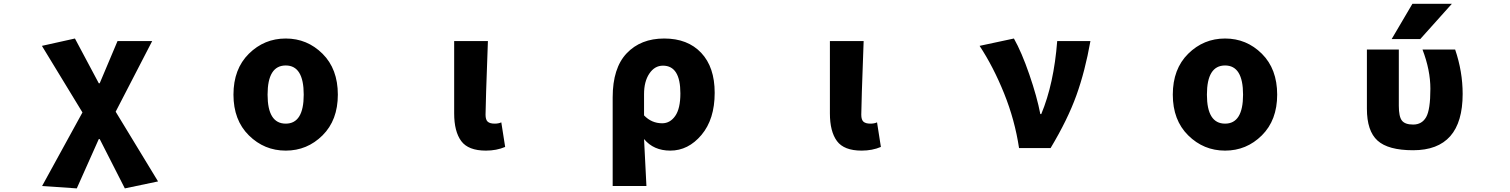

<svg xmlns="http://www.w3.org/2000/svg" viewBox="-20 -788 8040 1022"><path d="M388.7 214.8 204.1 202.1 418.9 -189.5 203.1 -543.9 378.9 -583 505.9 -344.7H510.7L605.5 -569.3H790L595.7 -193.4L821.3 177.7L644.5 214.8L510.7 -47.9H505.9Z M1222.7 -284.2Q1222.7 -420.9 1304.7 -502Q1386.7 -583 1501 -583Q1615.2 -583 1696.8 -502Q1778.3 -420.9 1778.3 -284.2Q1778.3 -148.4 1696.8 -67.4Q1615.2 13.7 1501 13.7Q1386.7 13.7 1304.7 -67.4Q1222.7 -148.4 1222.7 -284.2ZM1501 -129.9Q1596.7 -129.9 1596.7 -284.2Q1596.7 -439.5 1501 -439.5Q1404.3 -439.5 1404.3 -284.2Q1404.3 -129.9 1501 -129.9Z M2566.4 13.7Q2472.7 13.7 2435.1 -37.1Q2397.5 -87.9 2397.5 -184.6V-569.3H2577.1Q2564.5 -229.5 2564.5 -177.7Q2564.5 -150.4 2576.2 -140.1Q2587.9 -129.9 2613.3 -129.9Q2633.8 -129.9 2648.4 -136.7L2668.9 -5.9Q2623 13.7 2566.4 13.7Z M3241.2 202.1V-269.5Q3241.2 -425.8 3315.9 -504.4Q3390.6 -583 3515.6 -583Q3640.6 -583 3712.4 -506.8Q3784.2 -430.7 3784.2 -293.9Q3784.2 -153.3 3713.9 -69.8Q3643.6 13.7 3547.9 13.7Q3459 13.7 3408.2 -47.9Q3413.1 38.1 3420.9 202.1ZM3504.9 -131.8Q3546.9 -131.8 3574.2 -170.9Q3601.6 -210 3601.6 -291Q3601.6 -438.5 3508.8 -438.5Q3464.8 -438.5 3436.5 -396.5Q3408.2 -354.5 3408.2 -287.1V-173.8Q3448.2 -131.8 3504.9 -131.8Z M4566.4 13.7Q4472.7 13.7 4435.1 -37.1Q4397.5 -87.9 4397.5 -184.6V-569.3H4577.1Q4564.5 -229.5 4564.5 -177.7Q4564.5 -150.4 4576.2 -140.1Q4587.9 -129.9 4613.3 -129.9Q4633.8 -129.9 4648.4 -136.7L4668.9 -5.9Q4623 13.7 4566.4 13.7Z M5572.3 0H5404.3Q5381.8 -149.4 5324.7 -291Q5267.6 -432.6 5194.3 -543.9L5377 -583Q5418 -510.7 5459 -391.6Q5500 -272.5 5517.6 -180.7H5522.5Q5589.8 -341.8 5607.4 -569.3H5784.2Q5755.9 -409.2 5709.5 -280.3Q5663.1 -151.4 5572.3 0Z M6222.7 -284.2Q6222.7 -420.9 6304.7 -502Q6386.7 -583 6501 -583Q6615.2 -583 6696.8 -502Q6778.3 -420.9 6778.3 -284.2Q6778.3 -148.4 6696.8 -67.4Q6615.2 13.7 6501 13.7Q6386.7 13.7 6304.7 -67.4Q6222.7 -148.4 6222.7 -284.2ZM6501 -129.9Q6596.7 -129.9 6596.7 -284.2Q6596.7 -439.5 6501 -439.5Q6404.3 -439.5 6404.3 -284.2Q6404.3 -129.9 6501 -129.9Z M7708 -767.6 7540 -580.1H7387.7L7498 -767.6ZM7765.6 -288.1Q7765.6 11.7 7502 11.7Q7369.1 11.7 7312.5 -39.6Q7255.9 -90.8 7255.9 -209V-524.4H7425.8V-224.6Q7425.8 -167 7442.4 -146Q7459 -125 7502 -125Q7548.8 -125 7571.3 -164.6Q7593.8 -204.1 7593.8 -315.4Q7593.8 -415 7551.8 -524.4H7725.6Q7765.6 -407.2 7765.6 -288.1Z"/></svg>

Font: Gen Shin Gothic Monospace Heavy
Style: Bold
Weight: 800
Designer: [Source Han Sans]
Ryoko NISHIZUKA  (kana & ideographs); Paul D. Hunt (Latin, Greek & Cyrillic); Wenlong ZHANG  (bopomofo
Version: Version 1.002.20150607